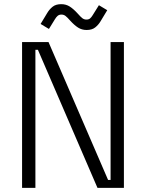

<svg xmlns="http://www.w3.org/2000/svg" viewBox="-20 -902 701 922"><path d="M86 0V-700H213L499 -38H511V-700H575V0H448L162 -663H150V0ZM215 -763 175 -787 207 -840Q217 -857 232.5 -869.5Q248 -882 274 -882Q297 -882 315 -870.5Q333 -859 353 -837Q367 -821 375.5 -814.5Q384 -808 395 -808Q406 -808 412.5 -813.5Q419 -819 425 -829L455 -877L495 -853L463 -800Q453 -783 437.5 -770.5Q422 -758 396 -758Q373 -758 355 -769.5Q337 -781 317 -803Q303 -819 294.5 -825.5Q286 -832 275 -832Q264 -832 257 -826Q250 -820 244 -810Z"/></svg>

Font: Space Grotesk Light
Style: Regular
Weight: 300
Designer: Florian Karsten
Foundry: Florian Karsten
Version: Version 2.000